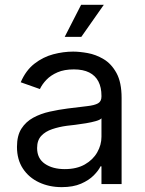

<svg xmlns="http://www.w3.org/2000/svg" viewBox="-20 -768 604 801"><path d="M237.3 12.7Q185.5 12.7 143.1 -7.1Q100.6 -26.9 75.7 -64.5Q50.8 -102.1 50.8 -155.3Q50.8 -202.1 69.3 -231.2Q87.9 -260.3 118.9 -277.1Q149.9 -293.9 187.3 -302.2Q224.6 -310.5 262.7 -315.4Q312.5 -321.8 343.5 -325.2Q374.5 -328.6 388.9 -336.9Q403.3 -345.2 403.3 -365.2V-368.2Q403.3 -403.3 390.6 -428Q377.9 -452.6 352.3 -465.6Q326.7 -478.5 288.1 -478.5Q248 -478.5 220 -466.3Q191.9 -454.1 173.8 -435.3Q155.8 -416.5 146.5 -396.5L66.4 -424.8Q87.9 -474.6 123.8 -502.4Q159.7 -530.3 201.9 -541.5Q244.1 -552.7 285.2 -552.7Q311.5 -552.7 345.7 -546.6Q379.9 -540.5 412.4 -521.2Q444.8 -502 466.1 -463.1Q487.3 -424.3 487.3 -359.4V0H403.3V-74.2H399.4Q391.1 -56.6 371.1 -36.4Q351.1 -16.1 318.1 -1.7Q285.2 12.7 237.3 12.7ZM250 -62.5Q299.8 -62.5 334 -82Q368.2 -101.6 385.7 -132.6Q403.3 -163.6 403.3 -197.3V-274.4Q397.9 -268.1 380.1 -262.9Q362.3 -257.8 339.1 -253.9Q315.9 -250 293.9 -247.3Q272 -244.6 258.8 -243.2Q226.1 -238.8 197.8 -229.2Q169.4 -219.7 152.1 -201.2Q134.8 -182.6 134.8 -150.4Q134.8 -106.9 167.2 -84.7Q199.7 -62.5 250 -62.5ZM250 -614.3 318.4 -748H413.1L319.3 -614.3Z"/></svg>

Font: Inter V
Style: 
Weight: 400
Designer: Rasmus Andersson
Foundry: rsms
Version: Version 4.000;git-a3f224843